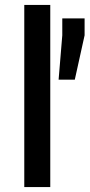

<svg xmlns="http://www.w3.org/2000/svg" viewBox="-20 -763 365 783"><path d="M79 -743V0H185V-743ZM234 -619 219 -438H285L325 -619V-688H234Z"/></svg>

Font: Saira UNSAM Medium
Style: Regular
Weight: 500
Designer: Hector Gatti with collaboration of the Omnibus-Type team
Foundry: Omnibus-Type
Version: Version 0.072;PS 000.072;hotconv 1.0.88;makeotf.lib2.5.64775